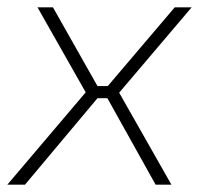

<svg xmlns="http://www.w3.org/2000/svg" viewBox="-30 -502 557 522"><path d="M491 -482H445L263 -268H235L114 -482H72L203 -251L-10 0H38L235 -235H262L393 0H436L294 -250Z"/></svg>

Font: Exo 2 Extra Light
Style: Italic
Weight: 250
Italic angle: -8°
Designer: Natanael Gama
Version: Version 1.001;PS 001.001;hotconv 1.0.88;makeotf.lib2.5.64775